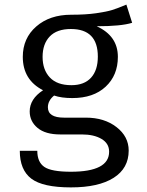

<svg xmlns="http://www.w3.org/2000/svg" viewBox="-20 -602 640 834"><path d="M529 -582 554 -503Q507 -488 400 -488Q492 -446 492 -355Q492 -275 439 -225.5Q386 -176 294 -176Q247 -176 215 -187Q188 -165 188 -136Q188 -91 258 -91H353Q433 -91 486 -50Q539 -9 539 52Q539 129 473.5 170.5Q408 212 288 212Q166 212 116 174Q66 136 66 53H142Q142 102 172.5 123Q203 144 288 144Q454 144 454 57Q454 21 421 1.5Q388 -18 336 -18H242Q177 -18 143 -46.5Q109 -75 109 -118Q109 -172 167 -210Q79 -255 79 -355Q79 -436 137.5 -487Q196 -538 289 -538Q352 -538 397.5 -544.5Q443 -551 467 -558.5Q491 -566 529 -582ZM288 -476Q227 -476 196 -443.5Q165 -411 165 -355Q165 -299 196.5 -265.5Q228 -232 290 -232Q346 -232 375.5 -264.5Q405 -297 405 -356Q405 -476 288 -476Z"/></svg>

Font: Fira Mono
Style: Regular
Weight: 400
Designer: Carrois Corporate & Edenspiekermann AG
Foundry: Carrois Corporate GbR & Edenspiekermann AG
Version: Version 3.206;PS 003.206;hotconv 1.0.70;makeotf.lib2.5.58329